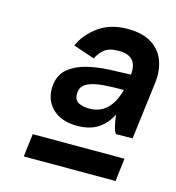

<svg xmlns="http://www.w3.org/2000/svg" viewBox="-85 -784 614 669"><g transform="rotate(15 222.5 -449.5)"><path d="M353 -346Q346 -346 340.5 -368Q335 -390 333 -412Q316 -378 286.5 -358.5Q257 -339 211 -339Q152 -339 120 -372Q88 -405 94 -457Q99 -494 124.5 -515Q150 -536 187.5 -545.5Q225 -555 267 -557Q309 -559 347 -560Q354 -629 286 -629Q251 -629 234 -615.5Q217 -602 207 -581L130 -607Q148 -649 190.5 -680Q233 -711 296 -711Q351 -711 384 -689Q417 -667 429 -631.5Q441 -596 436 -555L410 -347ZM183 -453Q177 -408 237 -408Q312 -408 337 -502Q298 -502 264 -499.5Q230 -497 207.5 -486.5Q185 -476 183 -453ZM70 -271H401L391 -188H60Z"/></g></svg>

Font: Haskoy SemiBold
Style: Italic
Weight: 600
Designer: Ertekin Erdin
Foundry: Ertekin Erdin
Version: Version 2.000; ttfautohint (v1.8.4.7-5d5b)